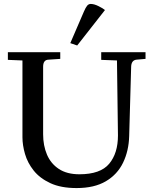

<svg xmlns="http://www.w3.org/2000/svg" viewBox="-20 -940 779 975"><path d="M369 15Q289 15 235.5 -10Q182 -35 151 -74Q120 -113 107 -158Q94 -203 94 -243V-633L20 -636V-675H286V-641L226 -637Q199 -636 199 -601V-258Q199 -201 218.5 -155Q238 -109 279 -82Q320 -55 383 -55Q490 -55 534.5 -108.5Q579 -162 579 -252L574 -633L494 -636V-675H719V-641L673 -637Q647 -634 646 -601L636 -249Q634 -174 605 -114Q576 -54 517.5 -19.5Q459 15 369 15ZM372 -709 337 -721 406 -881Q415 -902 422.5 -911Q430 -920 441 -920Q458 -920 481 -908.5Q504 -897 513 -889Z"/></svg>

Font: Gulzar
Style: Regular
Weight: 400
Designer: Borna Izadpanah, Alice Savoie, Simon Cozens, Fiona Ross
Version: Version 1.000;[7b34f74]; ttfautohint (v1.8.4)